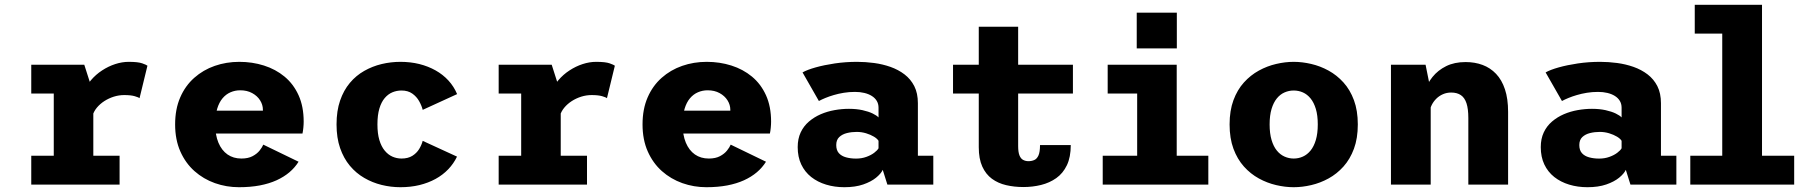

<svg xmlns="http://www.w3.org/2000/svg" viewBox="-20 -770 7540 801"><path d="M110.4 0V-120.3H204.3V-379.7H110.4V-500H331.6L369.3 -382.1V-120.3H478.9V0ZM366.6 -288.7 313.9 -316.7Q314.1 -351.1 326.4 -381Q338.6 -410.9 359.1 -435Q379.6 -459.1 405.9 -476.2Q432.1 -493.4 460.8 -502.7Q489.4 -512 517.1 -512Q555.9 -512 573.5 -505.7Q591.1 -499.4 595.1 -495.9L562.1 -360.3Q558.3 -363.9 542.3 -368.6Q526.3 -373.4 498.3 -373.4Q476.2 -373.4 455 -366.8Q433.8 -360.1 415.5 -348.4Q397.3 -336.6 384.4 -321.2Q371.6 -305.8 366.6 -288.7Z M976.8 11Q924.6 11 876.6 -6Q828.6 -23.1 791.3 -56.2Q754 -89.4 732.3 -138.3Q710.6 -187.2 710.6 -251Q710.6 -314.8 731.8 -363.5Q752.9 -412.2 790.3 -445.3Q827.6 -478.4 875.9 -495.2Q924.1 -512 978.4 -512Q1032.7 -512 1081.2 -496.6Q1129.7 -481.3 1167 -450.5Q1204.3 -419.6 1225.6 -372.7Q1246.9 -325.7 1246.9 -262.5Q1246.9 -250.4 1245.5 -236.8Q1244.2 -223.2 1241.9 -212.9H843.6V-308.3H1076.8Q1076.8 -309.4 1076.8 -310Q1076.8 -310.7 1076.8 -311.8Q1076.8 -332.8 1065.1 -351.4Q1053.4 -370 1032.1 -381.6Q1010.9 -393.3 982.1 -393.3Q960.8 -393.3 941.8 -385.1Q922.7 -376.9 908.4 -359.9Q894.1 -343 886 -316.2Q877.8 -289.4 877.8 -252.3Q877.8 -206.9 891.2 -174.8Q904.7 -142.7 929.1 -125.6Q953.6 -108.6 987.1 -108.6Q1015.1 -108.6 1033.7 -118.5Q1052.3 -128.4 1063.1 -142Q1073.9 -155.6 1078.4 -166.6L1225.6 -95.3Q1210.4 -70.9 1187.5 -51.4Q1164.6 -32 1133.8 -17.9Q1103 -3.9 1063.8 3.6Q1024.6 11 976.8 11Z M1650.4 11Q1610.6 11 1572.1 1.5Q1533.5 -8 1499.5 -27.8Q1465.5 -47.5 1439.6 -78.5Q1413.7 -109.5 1398.9 -152.2Q1384 -195 1384 -251Q1384 -307.5 1398.9 -350.5Q1413.7 -393.5 1439.6 -424.2Q1465.5 -455 1499.5 -474.2Q1533.5 -493.5 1572.1 -502.8Q1610.6 -512 1650.4 -512Q1692.7 -512 1729.6 -502.8Q1766.6 -493.5 1797.3 -476.2Q1828 -458.9 1850.9 -434Q1873.7 -409.1 1887 -377.4L1743.5 -311.7Q1739 -329.5 1728.5 -348.1Q1718.1 -366.8 1700 -379.6Q1681.9 -392.4 1655.1 -392.4Q1635.2 -392.4 1617.2 -385Q1599.1 -377.5 1585 -360.9Q1570.8 -344.3 1562.7 -317.1Q1554.6 -289.9 1554.6 -251Q1554.6 -212.6 1562.7 -185.6Q1570.8 -158.7 1585 -141.6Q1599.1 -124.5 1617.2 -116.5Q1635.2 -108.6 1655.1 -108.6Q1682 -108.6 1700.1 -119.8Q1718.1 -131 1728.6 -148.1Q1739 -165.3 1743.4 -182.4L1886.6 -116.6Q1872.6 -87.4 1850 -63.8Q1827.4 -40.2 1797 -23.5Q1766.7 -6.9 1729.9 2.1Q1693.1 11 1650.4 11Z M2060.4 0V-120.3H2154.3V-379.7H2060.4V-500H2281.6L2319.3 -382.1V-120.3H2428.9V0ZM2316.6 -288.7 2263.9 -316.7Q2264.1 -351.1 2276.4 -381Q2288.6 -410.9 2309.1 -435Q2329.6 -459.1 2355.9 -476.2Q2382.1 -493.4 2410.8 -502.7Q2439.4 -512 2467.1 -512Q2505.9 -512 2523.5 -505.7Q2541.1 -499.4 2545.1 -495.9L2512.1 -360.3Q2508.3 -363.9 2492.3 -368.6Q2476.3 -373.4 2448.3 -373.4Q2426.2 -373.4 2405 -366.8Q2383.8 -360.1 2365.5 -348.4Q2347.3 -336.6 2334.4 -321.2Q2321.6 -305.8 2316.6 -288.7Z M2926.8 11Q2874.6 11 2826.6 -6Q2778.6 -23.1 2741.3 -56.2Q2704 -89.4 2682.3 -138.3Q2660.6 -187.2 2660.6 -251Q2660.6 -314.8 2681.8 -363.5Q2702.9 -412.2 2740.3 -445.3Q2777.6 -478.4 2825.9 -495.2Q2874.1 -512 2928.4 -512Q2982.7 -512 3031.2 -496.6Q3079.7 -481.3 3117 -450.5Q3154.3 -419.6 3175.6 -372.7Q3196.9 -325.7 3196.9 -262.5Q3196.9 -250.4 3195.5 -236.8Q3194.2 -223.2 3191.9 -212.9H2793.6V-308.3H3026.8Q3026.8 -309.4 3026.8 -310Q3026.8 -310.7 3026.8 -311.8Q3026.8 -332.8 3015.1 -351.4Q3003.4 -370 2982.1 -381.6Q2960.9 -393.3 2932.1 -393.3Q2910.8 -393.3 2891.8 -385.1Q2872.7 -376.9 2858.4 -359.9Q2844.1 -343 2836 -316.2Q2827.8 -289.4 2827.8 -252.3Q2827.8 -206.9 2841.2 -174.8Q2854.7 -142.7 2879.1 -125.6Q2903.6 -108.6 2937.1 -108.6Q2965.1 -108.6 2983.7 -118.5Q3002.3 -128.4 3013.1 -142Q3023.9 -155.6 3028.4 -166.6L3175.6 -95.3Q3160.4 -70.9 3137.5 -51.4Q3114.6 -32 3083.8 -17.9Q3053 -3.9 3013.8 3.6Q2974.6 11 2926.8 11Z M3502.7 11Q3461.7 11 3426.4 0.2Q3391 -10.5 3364.2 -31.6Q3337.5 -52.8 3322.7 -84Q3307.9 -115.3 3307.9 -156.3Q3307.9 -191.2 3320.4 -217.7Q3332.9 -244.2 3354.8 -262.9Q3376.7 -281.6 3404.1 -293.5Q3431.6 -305.3 3461.8 -310.6Q3492.1 -316 3521.6 -316Q3553.1 -316 3578.3 -310.4Q3603.6 -304.8 3620.8 -296.4Q3638 -288 3645.1 -280.1V-320.6Q3645.1 -336.9 3637.7 -349.1Q3630.3 -361.4 3617 -369.7Q3603.8 -378 3585.9 -382.3Q3568.1 -386.6 3547.1 -386.6Q3522.4 -386.6 3500 -382.9Q3477.6 -379.2 3458.5 -373.5Q3439.3 -367.9 3423.4 -361.3Q3407.6 -354.8 3396.3 -348.6L3328.1 -467.9Q3347.2 -478.8 3382.6 -488.8Q3417.9 -498.7 3462.8 -505.4Q3507.6 -512 3555.6 -512Q3590.6 -512 3626.5 -507.2Q3662.3 -502.4 3695 -490.9Q3727.6 -479.4 3753.6 -459.6Q3779.5 -439.8 3794.4 -410.4Q3809.3 -380.9 3809.3 -339.5V-120.3H3873.6V0H3682L3662.7 -61.4Q3655.2 -45.3 3634.7 -28.6Q3614.2 -11.9 3581.1 -0.4Q3547.9 11 3502.7 11ZM3551.3 -108.4Q3574.5 -108.4 3594 -115.4Q3613.6 -122.4 3626.9 -132.5Q3640.2 -142.6 3645.1 -151.4V-182.6Q3639.9 -191.4 3626 -199.8Q3612.1 -208.2 3593.1 -214Q3574.1 -219.7 3553.9 -219.7Q3532.9 -219.7 3513.3 -214.9Q3493.7 -210 3481.2 -198.2Q3468.7 -186.4 3468.7 -164.9Q3468.7 -143.4 3479.6 -131.1Q3490.6 -118.9 3509.4 -113.7Q3528.3 -108.4 3551.3 -108.4Z M4063.3 -155.9V-658.5H4227.6V-160.4Q4227.6 -135.3 4233.1 -121.7Q4238.6 -108.1 4248.4 -102.9Q4258.2 -97.6 4270.7 -97.6Q4283.7 -97.6 4294.6 -102.3Q4305.6 -106.9 4312.2 -121.2Q4318.8 -135.4 4318.8 -164.8H4447.1Q4447.1 -114.4 4430.9 -80.6Q4414.6 -46.7 4386.6 -26.9Q4358.5 -7.1 4323.2 1.6Q4287.9 10.3 4249.6 10.3Q4211.1 10.3 4177.5 2.4Q4143.9 -5.4 4118.2 -24.2Q4092.6 -43 4077.9 -75.3Q4063.3 -107.6 4063.3 -155.9ZM3955.9 -379.7V-500H4456.1V-379.7Z M4580.4 0V-120.3H4724.1V-379.7H4601.1V-500H4889.1V-120.3H5021V0ZM4722.3 -717.1H4889.6V-568H4722.3Z M5377.1 11Q5341.5 11 5304 2.2Q5266.4 -6.5 5231.8 -25.5Q5197.1 -44.5 5169.5 -75.2Q5141.9 -106 5125.8 -149.5Q5109.7 -193 5109.7 -251Q5109.7 -308.5 5125.8 -352Q5141.9 -395.5 5169.5 -426Q5197.1 -456.5 5231.8 -475.5Q5266.4 -494.5 5304 -503.2Q5341.5 -512 5377.1 -512Q5412.8 -512 5450.3 -503.2Q5487.9 -494.5 5522.5 -475.5Q5557.2 -456.5 5584.8 -426Q5612.4 -395.5 5628.5 -352Q5644.6 -308.5 5644.6 -251Q5644.6 -193 5628.5 -149.5Q5612.4 -106 5584.8 -75.2Q5557.2 -44.5 5522.5 -25.5Q5487.9 -6.5 5450.3 2.2Q5412.8 11 5377.1 11ZM5377.1 -108.6Q5397.6 -108.6 5415.6 -116.8Q5433.6 -124.9 5447.5 -141.9Q5461.4 -158.9 5469.5 -186Q5477.6 -213.1 5477.6 -251Q5477.6 -288.7 5469.5 -315.6Q5461.4 -342.4 5447.5 -359.4Q5433.6 -376.4 5415.6 -384.4Q5397.6 -392.4 5377.1 -392.4Q5357.1 -392.4 5338.9 -384.4Q5320.6 -376.4 5306.8 -359.4Q5292.9 -342.4 5284.8 -315.6Q5276.7 -288.7 5276.7 -251Q5276.7 -213.1 5284.8 -186Q5292.9 -158.9 5306.8 -141.9Q5320.6 -124.9 5338.9 -116.8Q5357.1 -108.6 5377.1 -108.6Z M5782.9 0V-500H5927.3L5948.7 -393.4V0ZM6105.7 0V-277.6Q6105.7 -315.6 6098.1 -339Q6090.4 -362.4 6074.6 -373.1Q6058.7 -383.9 6034.1 -383.9Q6015.4 -383.9 5999.8 -377Q5984.1 -370.2 5972.2 -358.4Q5960.2 -346.6 5953 -332Q5945.8 -317.3 5943.9 -302L5911.4 -320Q5911.4 -353.4 5922.5 -387Q5933.6 -420.7 5956.2 -448.9Q5978.9 -477.1 6013.3 -494.1Q6047.6 -511.1 6094.2 -511.1Q6132.9 -511.1 6165.1 -499.1Q6197.4 -487.1 6221.4 -461.9Q6245.4 -436.7 6258.5 -397.3Q6271.6 -357.9 6271.6 -303.1V0Z M6602.7 11Q6561.7 11 6526.4 0.2Q6491 -10.5 6464.2 -31.6Q6437.5 -52.8 6422.7 -84Q6407.9 -115.3 6407.9 -156.3Q6407.9 -191.2 6420.4 -217.7Q6432.9 -244.2 6454.8 -262.9Q6476.7 -281.6 6504.1 -293.5Q6531.6 -305.3 6561.8 -310.6Q6592.1 -316 6621.6 -316Q6653.1 -316 6678.3 -310.4Q6703.6 -304.8 6720.8 -296.4Q6738 -288 6745.1 -280.1V-320.6Q6745.1 -336.9 6737.7 -349.1Q6730.3 -361.4 6717 -369.7Q6703.8 -378 6685.9 -382.3Q6668.1 -386.6 6647.1 -386.6Q6622.4 -386.6 6600 -382.9Q6577.6 -379.2 6558.5 -373.5Q6539.3 -367.9 6523.4 -361.3Q6507.6 -354.8 6496.3 -348.6L6428.1 -467.9Q6447.2 -478.8 6482.6 -488.8Q6517.9 -498.7 6562.8 -505.4Q6607.6 -512 6655.6 -512Q6690.6 -512 6726.5 -507.2Q6762.3 -502.4 6795 -490.9Q6827.6 -479.4 6853.6 -459.6Q6879.5 -439.8 6894.4 -410.4Q6909.3 -380.9 6909.3 -339.5V-120.3H6973.6V0H6782L6762.7 -61.4Q6755.2 -45.3 6734.7 -28.6Q6714.2 -11.9 6681.1 -0.4Q6647.9 11 6602.7 11ZM6651.3 -108.4Q6674.5 -108.4 6694 -115.4Q6713.6 -122.4 6726.9 -132.5Q6740.2 -142.6 6745.1 -151.4V-182.6Q6739.9 -191.4 6726 -199.8Q6712.1 -208.2 6693.1 -214Q6674.1 -219.7 6653.9 -219.7Q6632.9 -219.7 6613.3 -214.9Q6593.7 -210 6581.2 -198.2Q6568.7 -186.4 6568.7 -164.9Q6568.7 -143.4 6579.6 -131.1Q6590.6 -118.9 6609.4 -113.7Q6628.3 -108.4 6651.3 -108.4Z M7031.7 0V-120.3H7165V-629.7H7050.3V-750H7330.9V-120.3H7465.1V0Z"/></svg>

Font: Trispace Thin
Style: Regular
Weight: 100
Designer: Tyler Finck
Foundry: Etcetera Type Company
Version: Version 1.210